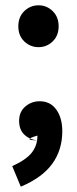

<svg xmlns="http://www.w3.org/2000/svg" viewBox="-20 -515 289 721"><path d="M125 -337.9Q93.8 -337.9 71.3 -359.4Q48.8 -380.9 48.8 -416Q48.8 -451.7 71.3 -473.4Q93.8 -495.1 125 -495.1Q155.3 -495.1 177.7 -473.4Q200.2 -451.7 200.2 -416Q200.2 -380.9 177.7 -359.4Q155.3 -337.9 125 -337.9ZM25.9 108.9Q78.6 85 99.6 57.9Q120.6 30.8 120.6 -5.9Q58.1 12.2 127 12.2Q97.2 12.2 74.5 -6.6Q51.8 -25.4 51.8 -61Q51.8 -95.2 75 -115Q98.1 -134.8 128.9 -134.8Q168.9 -134.8 191.4 -103.5Q213.9 -72.3 213.9 -22Q213.9 48.3 176 100.3Q138.2 152.3 58.1 186Z"/></svg>

Font: Pyidaungsu Book
Style: Bold
Weight: 700
Designer: Sun Tun
Foundry: MCF
Version: Version 1.008;February 27, 2020;FontCreator 11.0.0.2408 32-b